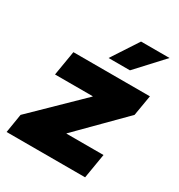

<svg xmlns="http://www.w3.org/2000/svg" viewBox="-178 -881 937 1003"><g transform="rotate(30 290.0 -380.0)"><path d="M8.8 0 27.3 -113.8 304.7 -384.3 305.2 -386.7H77.6L102.5 -535.6H564L543 -411.6L284.2 -150.9L283.7 -148.9H507.3L482.4 0ZM276.9 -601.1 380.9 -760.3H552.7L405.8 -601.1Z"/></g></svg>

Font: Inter 20pt Black
Style: Italic
Weight: 900
Italic angle: -9.3988°
Version: Version 4.001;git-66647c0bb